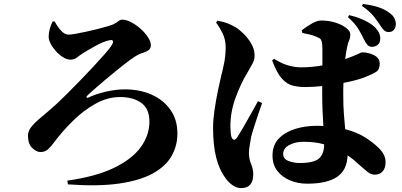

<svg xmlns="http://www.w3.org/2000/svg" viewBox="-20 -882 2040 975"><path d="M247.1 -772.9H257.8Q270.5 -747.6 289.6 -726.8Q308.6 -706.1 328.1 -706.1Q338.9 -706.1 362.5 -710.2Q386.2 -714.4 415.8 -720.7Q445.3 -727.1 474.4 -734.4Q503.4 -741.7 525.6 -748.3Q547.9 -754.9 556.2 -758.8Q574.2 -768.6 582.3 -775.4Q590.3 -782.2 601.1 -782.2Q621.6 -782.2 646.5 -769Q671.4 -755.9 694.1 -735.6Q716.8 -715.3 731.4 -693.1Q746.1 -670.9 746.1 -652.8Q746.1 -636.7 735.4 -628.2Q724.6 -619.6 709.7 -615Q694.8 -610.4 683.1 -605Q669.4 -598.6 641.6 -578.4Q613.8 -558.1 579.6 -530.5Q545.4 -502.9 512.5 -475.1Q479.5 -447.3 454.8 -425.5Q430.2 -403.8 421.9 -395Q417.5 -389.6 420.2 -386.7Q422.9 -383.8 428.2 -386.2Q466.8 -404.8 517.8 -416.5Q568.8 -428.2 613.8 -428.2Q689.9 -428.2 750.5 -401.1Q811 -374 845.9 -323.7Q880.9 -273.4 880.9 -204.1Q880.9 -141.1 850.8 -88.9Q820.8 -36.6 755.1 -0.7Q689.5 35.2 583.3 50.3Q477.1 65.4 325.2 54.2L321.8 35.2Q468.3 14.6 560.3 -30.3Q652.3 -75.2 695.6 -135.7Q738.8 -196.3 738.8 -265.1Q738.8 -329.6 697.8 -359.4Q656.7 -389.2 589.8 -389.2Q526.4 -389.2 465.6 -355.5Q404.8 -321.8 350.8 -268.8Q296.9 -215.8 253.9 -158.2Q239.7 -138.7 224.4 -124.3Q209 -109.9 185.1 -109.9Q165.5 -109.9 143.8 -130.4Q122.1 -150.9 122.1 -192.9Q122.1 -216.3 138.9 -237.5Q155.8 -258.8 188.5 -285.9Q221.2 -313 268.1 -355Q285.6 -371.1 315.9 -401.1Q346.2 -431.2 381.6 -467.5Q417 -503.9 450.7 -540Q484.4 -576.2 509.3 -604.5Q534.2 -632.8 543 -646Q557.1 -666 553.5 -673.8Q549.8 -681.6 532.2 -676.8Q504.4 -670.4 465.3 -649.2Q426.3 -627.9 394 -606.9Q383.3 -600.1 370.4 -589.6Q357.4 -579.1 336.9 -579.1Q319.8 -579.1 300.5 -591.1Q281.2 -603 264.6 -621.3Q248 -639.6 237.5 -659.7Q227.1 -679.7 227.1 -695.8Q227.1 -716.3 233.2 -736.8Q239.3 -757.3 247.1 -772.9Z M1747.1 -794.9 1752.9 -805.2Q1793.5 -795.9 1830.1 -778.8Q1866.7 -761.7 1887.2 -740.2Q1900.4 -725.6 1905.8 -713.1Q1911.1 -700.7 1911.1 -687Q1911.1 -664.6 1897.9 -654.3Q1884.8 -644 1869.1 -644Q1854 -644.5 1845.5 -654.3Q1836.9 -664.1 1828.1 -682.1Q1816.9 -706.1 1800.3 -734.1Q1783.7 -762.2 1747.1 -794.9ZM1290 -368.2 1311 -358.9Q1301.3 -331.5 1290 -297.9Q1278.8 -264.2 1269 -233.6Q1259.3 -203.1 1254.9 -185.1Q1249 -151.9 1246.6 -134Q1244.1 -116.2 1244.1 -105Q1244.1 -75.7 1255.1 -49.1Q1266.1 -22.5 1266.1 2.9Q1266.1 73.2 1204.1 73.2Q1183.1 73.2 1162.8 59.8Q1142.6 46.4 1126 23.9Q1094.7 -17.1 1078.4 -79.8Q1062 -142.6 1062 -233.9Q1062 -272.5 1069.3 -323.2Q1076.7 -374 1086.7 -422.1Q1096.7 -470.2 1104 -500Q1113.8 -536.6 1119.9 -570.8Q1126 -605 1126 -643.1Q1126 -681.2 1109.4 -714.6Q1092.8 -748 1077.1 -767.1L1084 -776.9Q1113.3 -772 1134.5 -763.9Q1155.8 -755.9 1176.8 -743.2Q1194.8 -732.4 1217.5 -710.2Q1240.2 -688 1256.6 -659.2Q1272.9 -630.4 1272.9 -600.1Q1272.9 -576.7 1261.7 -557.9Q1250.5 -539.1 1233.9 -508.8Q1201.7 -455.6 1175.8 -384.5Q1149.9 -313.5 1149.9 -240.2Q1149.9 -225.1 1151.4 -209.2Q1152.8 -193.4 1155.8 -185.1Q1161.1 -172.9 1168.7 -172.4Q1176.3 -171.9 1184.1 -184.1Q1196.3 -202.6 1216.1 -236.6Q1235.8 -270.5 1255.9 -306.6Q1275.9 -342.8 1290 -368.2ZM1626 -148.9Q1599.1 -156.7 1572.8 -159.4Q1546.4 -162.1 1520 -162.1Q1480.5 -162.1 1449.2 -145.8Q1418 -129.4 1418 -100.1Q1418 -75.2 1444.6 -64.7Q1471.2 -54.2 1502 -54.2Q1574.7 -54.2 1600.3 -77.6Q1626 -101.1 1626 -148.9ZM1515.1 -714.8 1512.2 -728Q1533.2 -744.6 1561.3 -761.2Q1589.4 -777.8 1610.8 -777.8Q1650.9 -777.8 1684.6 -766.8Q1718.3 -755.9 1738.5 -739.7Q1758.8 -723.6 1758.8 -708Q1758.8 -688.5 1752.7 -676.3Q1746.6 -664.1 1742.2 -640.1Q1737.8 -621.6 1732.9 -582Q1775.9 -597.2 1795.4 -606.7Q1814.9 -616.2 1817.9 -616.2Q1851.1 -616.2 1879.6 -601.6Q1908.2 -586.9 1908.2 -559.1Q1908.2 -529.8 1892.1 -518.6Q1876 -507.3 1835.9 -491.2Q1821.8 -484.9 1792 -476.6Q1762.2 -468.3 1724.1 -460.9Q1723.1 -445.8 1723.1 -430.4Q1723.1 -415 1723.1 -399.9Q1723.1 -345.2 1726.3 -303Q1729.5 -260.7 1732.9 -226.1Q1795.9 -209.5 1837.2 -182.4Q1878.4 -155.3 1903.8 -129.9Q1938 -96.2 1938 -59.1Q1938 -28.3 1923.1 -11.7Q1908.2 4.9 1883.8 4.9Q1863.8 4.9 1846.7 -8.8Q1829.6 -22.5 1798.8 -49.8Q1785.6 -63 1772 -73.5Q1758.3 -84 1745.1 -92.8Q1742.7 -18.6 1691.9 16.1Q1641.1 50.8 1539.1 50.8Q1493.7 50.8 1453.6 34.4Q1413.6 18.1 1388.7 -13.7Q1363.8 -45.4 1363.8 -91.8Q1363.8 -145 1395.5 -178.2Q1427.2 -211.4 1478.8 -227.3Q1530.3 -243.2 1589.8 -243.2Q1598.1 -243.2 1606 -242.9Q1613.8 -242.7 1622.1 -242.2Q1619.6 -278.8 1617.9 -320.6Q1616.2 -362.3 1616.2 -401.9V-444.8Q1594.2 -442.9 1573 -441.4Q1551.8 -439.9 1530.8 -439.9Q1498 -439.9 1468.3 -446.8Q1438.5 -453.6 1412.1 -482.2Q1385.7 -510.7 1361.8 -575.2L1372.1 -583Q1413.1 -557.6 1446.8 -548.8Q1480.5 -540 1505.9 -540Q1537.6 -540 1564.9 -542.7Q1592.3 -545.4 1617.2 -549.8V-632.8Q1617.2 -659.7 1613.8 -671.1Q1610.4 -682.6 1604 -686.8Q1597.7 -690.9 1587.9 -694.8Q1570.8 -702.6 1551.5 -707Q1532.2 -711.4 1515.1 -714.8ZM1817.9 -852.1 1823.2 -861.8Q1869.6 -856 1902.8 -845Q1936 -834 1960 -814.9Q1976.6 -803.2 1983.4 -787.8Q1990.2 -772.5 1990.2 -761.2Q1990.2 -743.7 1981 -731.4Q1971.7 -719.2 1953.1 -719.2Q1940.4 -719.2 1930.7 -727.8Q1920.9 -736.3 1911.1 -752.9Q1900.4 -770 1879.4 -797.1Q1858.4 -824.2 1817.9 -852.1Z"/></svg>

Font: Source Han Serif JP Heavy
Style: Regular
Weight: 900
Designer: Ryoko NISHIZUKA  (kana & ideographs); Frank Grießhammer (Latin, Greek & Cyrillic); Wenlong ZHANG  (bopomofo); Sandoll Co
Foundry: Adobe Systems Incorporated
Version: Version 1.001;PS 1.001;hotconv 16.6.54;makeotf.lib2.5.65590